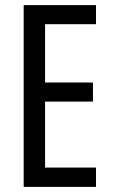

<svg xmlns="http://www.w3.org/2000/svg" viewBox="-20 -734 442 754"><path d="M357 0H73V-714H357V-639H157V-410H345V-335H157V-76H357Z"/></svg>

Font: Noto Sans Thai ExtCond
Style: Regular
Weight: 400
Width: 2
Designer: Monotype Design Team
Foundry: Monotype Imaging Inc.
Version: Version 2.002; ttfautohint (v1.8.4.7-5d5b)